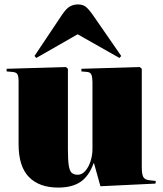

<svg xmlns="http://www.w3.org/2000/svg" viewBox="-20 -834 739 868"><path d="M243 14Q157 14 110.5 -34Q64 -82 64 -182V-465Q64 -491 58 -499.5Q52 -508 34 -509L10 -511V-523L278 -531L287 -523V-160Q287 -110 291 -85Q295 -60 305 -52Q315 -44 332 -44Q350 -44 365 -60.5Q380 -77 389 -104Q398 -131 398 -161V-463Q398 -483 393.5 -495.5Q389 -508 372 -509L348 -511V-523L612 -531L621 -523V-76Q621 -48 627.5 -34.5Q634 -21 657 -19L684 -16L683 -4L434 8L405 -96H403Q383 -39 345 -12.5Q307 14 243 14ZM144 -572 136 -581 261 -768Q280 -796 296.5 -805Q313 -814 332 -814Q354 -814 367.5 -803.5Q381 -793 400 -766L528 -581L520 -572L331 -679Z"/></svg>

Font: Display Black
Style: Regular
Weight: 900
Designer: Latin by Veronika Burian and Jose Scaglione. Greek by Irene Vlachou. Cyrillic by Vera Evstafieva.
Foundry: TypeTogether
Version: Version 3.002